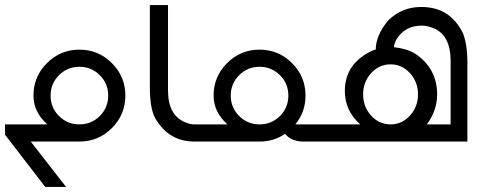

<svg xmlns="http://www.w3.org/2000/svg" viewBox="-20 -564 1931 765"><path d="M296.4 -68.4Q344.2 -68.4 377.7 -101.8Q411.1 -135.3 411.1 -183.1Q411.1 -231 377.7 -264.4Q344.2 -297.9 296.4 -297.9Q248.5 -297.9 215.1 -264.4Q181.6 -231 181.6 -183.1Q181.6 -135.3 215.1 -101.8Q248.5 -68.4 296.4 -68.4ZM102.5 0 243.2 180.7H160.2L0 -27.3V-68.4H168.5Q113.3 -117.7 113.3 -183.1Q113.3 -258.8 167 -312.5Q220.7 -366.2 296.4 -366.2Q372.1 -366.2 425.8 -312.5Q479.5 -258.8 479.5 -183.1Q479.5 -107.4 425.8 -53.7Q372.1 0 296.4 0Z M577.1 -543.9H649.4V-203.6Q649.4 -101.6 722.2 -75.2Q738.8 -68.4 753.4 -68.4H781.2V0H754.9Q652.8 0 599.1 -91.8Q577.1 -130.4 577.1 -217.3Z M1014.2 -68.4Q1062 -68.4 1095.5 -101.8Q1128.9 -135.3 1128.9 -183.1Q1128.9 -231 1095.5 -264.4Q1062 -297.9 1014.2 -297.9Q966.3 -297.9 932.9 -264.4Q899.4 -231 899.4 -183.1Q899.4 -135.3 932.9 -101.8Q966.3 -68.4 1014.2 -68.4ZM1115.7 -30.8Q1071.3 0 1014.2 0H756.8V-68.4H886.2Q831.1 -117.7 831.1 -183.1Q831.1 -258.8 884.8 -312.5Q938.5 -366.2 1014.2 -366.2Q1089.8 -366.2 1143.6 -312.5Q1197.3 -258.8 1197.3 -183.1Q1197.3 -117.7 1156.7 -68.4H1311.5V0H1189Q1141.6 0 1115.7 -30.8Z M1656.2 -536.1H1660.2Q1774.4 -536.1 1825.7 -429.2Q1842.3 -381.8 1842.3 -319.8V0H1287.1V-68.4H1415.5Q1354 -122.1 1354 -201.2Q1354 -314.5 1470.2 -365.2L1477.1 -366.2Q1477.1 -422.4 1526.4 -482.4Q1581.5 -536.1 1656.2 -536.1ZM1549.8 -376Q1603.5 -369.6 1634.3 -350.1Q1721.7 -291.5 1721.7 -187.5Q1721.7 -124 1680.7 -68.4H1775.4V-321.3Q1775.4 -428.2 1701.2 -454.1Q1679.7 -461.9 1660.2 -461.9Q1592.8 -461.9 1559.1 -406.2Q1549.8 -387.7 1549.8 -376ZM1536.1 -68.4Q1581.5 -68.4 1613.5 -103.5Q1645.5 -138.7 1645.5 -188Q1645.5 -237.3 1613.5 -272.5Q1581.5 -307.6 1536.1 -307.6Q1490.7 -307.6 1458.7 -272.5Q1426.8 -237.3 1426.8 -188Q1426.8 -138.7 1458.7 -103.5Q1490.7 -68.4 1536.1 -68.4Z"/></svg>

Font: Gasq
Style: Regular
Weight: 400
Designer: Husham Jawad
Version: Version 1.00;December 29, 2020;FontCreator 13.0.0.2683 32-bi